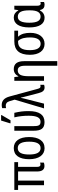

<svg xmlns="http://www.w3.org/2000/svg" viewBox="1188 -2004 1056 3472"><g transform="rotate(-90 1716.0 -268.0)"><path d="M451 8C477 8 500 3 512 -4V-72C502 -67 488 -64 475 -64C448 -64 434 -82 434 -130V-469H520V-537H17V-469H103V0H186V-469H351V-127C351 -37 383 8 451 8Z M974 -269C974 -450 898 -547 774 -547C641 -547 573 -446 573 -269C573 -98 646 10 772 10C905 10 974 -99 974 -269ZM658 -269C658 -404 693 -475 774 -475C853 -475 890 -404 890 -269C890 -134 853 -62 774 -62C694 -62 658 -135 658 -269Z M1223 -606H1277L1371 -767V-776H1272L1223 -617ZM1245 9C1375 9 1443 -86 1443 -276C1443 -379 1434 -437 1412 -537H1330C1350 -447 1359 -370 1359 -276C1359 -130 1325 -63 1249 -63C1179 -63 1171 -110 1171 -198V-537H1088V-189C1088 -52 1128 9 1245 9Z M1870 10C1888 10 1905 7 1918 1V-68C1910 -65 1900 -63 1889 -63C1866 -63 1854 -79 1843 -123L1708 -620C1679 -729 1622 -765 1552 -765C1531 -765 1511 -761 1497 -757V-686C1507 -689 1525 -692 1541 -692C1578 -692 1607 -676 1624 -618L1650 -531L1492 0H1578L1661 -326C1669 -356 1678 -390 1682 -419H1686C1693 -384 1707 -332 1717 -294L1768 -99C1787 -23 1816 10 1870 10Z M2263 240H2346V-360C2346 -484 2299 -547 2201 -547C2146 -547 2100 -518 2073 -464H2068L2058 -537H1991V0H2074V-279C2074 -413 2103 -475 2181 -475C2237 -475 2263 -431 2263 -347Z M2659 10C2786 10 2858 -98 2858 -247C2858 -339 2841 -413 2788 -469H2898V-537H2703C2545 -537 2461 -448 2461 -255C2461 -93 2534 10 2659 10ZM2660 -61C2582 -61 2545 -134 2545 -257C2545 -404 2594 -469 2695 -469H2713C2763 -414 2775 -332 2775 -252C2775 -133 2738 -61 2660 -61Z M3130 10C3190 10 3235 -21 3264 -74H3271C3283 -13 3315 10 3369 10C3385 10 3407 5 3416 0V-65C3408 -62 3397 -60 3386 -60C3362 -60 3348 -81 3348 -126V-537H3279L3269 -465H3264C3233 -520 3189 -547 3135 -547C3023 -547 2956 -451 2956 -267C2956 -84 3021 10 3130 10ZM3151 -62C3078 -62 3041 -125 3041 -266C3041 -401 3074 -474 3149 -474C3231 -474 3265 -407 3265 -267V-253C3265 -123 3228 -62 3151 -62Z"/></g></svg>

Font: Noto Sans Condensed
Style: Regular
Weight: 400
Width: 3
Designer: Monotype Design Team
Foundry: Monotype Imaging Inc.
Version: Version 2.013